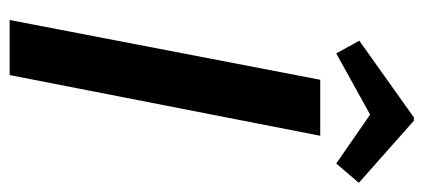

<svg xmlns="http://www.w3.org/2000/svg" viewBox="-266 -634 899 408"><g transform="rotate(90 184.0 -429.5)"><path d="M149 -660H268L139 0H22ZM93 -694 66 -743 229 -859H236L368 -742L327 -694L223 -766Z"/></g></svg>

Font: Sansita
Style: Italic
Weight: 400
Italic angle: -11°
Designer: Pablo Cosgaya
Foundry: Omnibus-Type
Version: Version 1.006